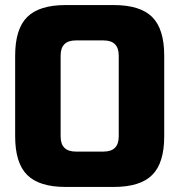

<svg xmlns="http://www.w3.org/2000/svg" viewBox="-20 -730 710 760"><path d="M450 -510Q450 -570 390 -570H280Q220 -570 220 -510V-190Q220 -130 280 -130H390Q450 -130 450 -190ZM630 -190Q630 -85 582.5 -37.5Q535 10 430 10H240Q135 10 87.5 -37.5Q40 -85 40 -190V-510Q40 -615 87.5 -662.5Q135 -710 240 -710H430Q535 -710 582.5 -662.5Q630 -615 630 -510Z"/></svg>

Font: Russo One
Style: Regular
Weight: 400
Designer: Jovanny lemonad
Foundry: Jovanny Lemonad
Version: Version 1.001